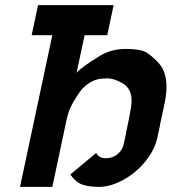

<svg xmlns="http://www.w3.org/2000/svg" viewBox="-20 -729 669 749"><path d="M355 -132.3Q366.2 -111.8 392.8 -111.8Q419.4 -111.8 438.2 -127.2Q457 -142.6 462.4 -166L471.7 -208H471.2L482.4 -262.2Q492.2 -309.6 493.2 -330.6V-337.9Q493.2 -384.8 456.1 -405.3Q423.3 -423.3 399.9 -423.3Q376.5 -423.3 359.9 -419.4Q324.2 -409.7 295.9 -376.5Q290.5 -370.6 269.3 -336.4Q248 -302.2 239.7 -261.7L184.1 0H58.1L184.1 -591.8H103.5L128.4 -709H423.3L398.4 -591.8H310.1L278.8 -445.3Q300.8 -469.2 370.6 -511.7Q414.6 -538.1 471.2 -538.1Q527.8 -538.1 550.3 -524.7Q572.8 -511.2 597.7 -484.4Q629.4 -451.2 629.4 -390.6Q629.4 -359.9 622.1 -326.2L603.5 -238.8H604L594.2 -193.8Q584 -145 547.6 -99.9Q511.2 -54.7 460.9 -27.3Q410.6 0 367.9 0Q325.2 0 300 -9.3Q274.9 -18.6 254.4 -48.3Z"/></svg>

Font: Tuffy
Style: BoldItalic
Weight: 700
Italic angle: -12°
Designer: Thatcher Ulrich, Karoly Barta, Michael Everson
Version: Version 001.271